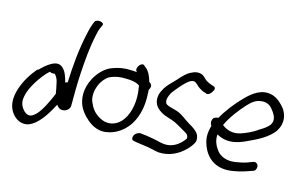

<svg xmlns="http://www.w3.org/2000/svg" viewBox="-99 -995 2085 1336"><g transform="rotate(15 943.0 -327.5)"><path d="M367 -271C362 -270 356 -268 351 -265C341 -300 330 -340 304 -362C259 -408 187 -344 149 -305C146 -303 141 -302 139 -301C102 -257 66 -202 45 -138C22 -68 28 -12 54 28C75 61 118 98 175 83C245 60 296 -24 337 -102C345 -90 359 -73 385 -75C417 -78 434 -102 433 -123C433 -196 433 -276 438 -358C444 -448 451 -547 473 -644C477 -664 481 -680 486 -690L497 -714C513 -741 451 -751 438 -727L429 -705C423 -688 416 -667 411 -642C381 -511 372 -388 367 -271ZM97 -64C95 -110 119 -163 143 -203C168 -244 201 -287 227 -309L228 -310C239 -305 250 -302 263 -306C276 -297 288 -273 292 -253L302 -206C304 -196 305 -185 308 -173C283 -112 250 -44 217 -8C192 15 175 28 147 15C124 3 99 -31 97 -64Z M512 -131C532 -92 569 -54 602 -33C631 -14 674 4 726 -8C806 -24 874 -83 905 -172C929 -235 929 -303 926 -351L925 -367C935 -380 939 -399 927 -411L914 -422C905 -457 888 -496 860 -515L853 -521C833 -545 789 -492 811 -467H812L814 -464C799 -466 783 -467 764 -467C722 -469 683 -462 645 -448C593 -432 549 -385 523 -337C480 -257 487 -181 512 -131ZM652 -386C678 -396 713 -403 747 -401H748C794 -401 826 -396 852 -378L853 -372C862 -319 867 -252 842 -181C814 -103 755 -59 684 -74C633 -89 593 -124 574 -171C566 -186 561 -200 560 -216C552 -291 600 -369 652 -386Z M1337 -108C1341 -147 1321 -170 1298 -186C1290 -193 1277 -201 1264 -208C1226 -229 1196 -261 1150 -276L1114 -286C1097 -290 1075 -298 1069 -305C1062 -320 1060 -326 1066 -351C1069 -359 1073 -370 1079 -382C1084 -391 1102 -414 1128 -444C1154 -473 1174 -490 1183 -496C1200 -506 1211 -508 1224 -503L1241 -490C1255 -474 1275 -462 1295 -453L1314 -447C1332 -436 1352 -456 1362 -476C1369 -486 1372 -505 1350 -509L1330 -516C1319 -521 1308 -525 1301 -530C1287 -539 1277 -553 1261 -564H1260C1231 -578 1202 -571 1171 -554C1150 -543 1125 -519 1095 -484C1060 -449 1035 -423 1024 -404C1013 -386 1005 -369 1001 -354C987 -293 1018 -259 1051 -239C1083 -217 1124 -212 1157 -197C1188 -182 1220 -161 1253 -143C1266 -133 1268 -127 1270 -109C1244 -69 1204 -38 1159 -31C1115 -24 1080 -41 1039 -47C1017 -50 992 -56 963 -58L946 -60C944 -60 928 -56 922 -51C902 -38 898 -16 904 -3C908 1 914 4 923 5L939 8C965 11 993 16 1017 19C1044 23 1074 32 1103 36H1104C1177 40 1241 10 1290 -39C1306 -55 1329 -81 1336 -104Z M1863 -327C1904 -392 1883 -451 1857 -486C1834 -515 1802 -544 1765 -555C1689 -576 1628 -530 1578 -479C1532 -433 1481 -370 1444 -304C1428 -303 1417 -297 1412 -294C1394 -269 1404 -248 1411 -237C1396 -183 1397 -147 1410 -107C1438 -19 1508 45 1626 29C1661 24 1695 16 1725 6L1766 -8C1776 -10 1782 -15 1786 -18C1800 -40 1794 -60 1783 -67C1777 -72 1769 -74 1759 -71H1758L1716 -55C1692 -47 1666 -42 1635 -37C1575 -28 1528 -49 1505 -79C1483 -107 1464 -142 1467 -191C1489 -179 1514 -169 1544 -167C1597 -163 1648 -184 1689 -204C1746 -230 1820 -266 1863 -325ZM1488 -264C1516 -326 1569 -394 1609 -437C1639 -469 1665 -489 1701 -493C1753 -500 1776 -473 1798 -442C1815 -418 1830 -386 1808 -352C1792 -331 1762 -311 1735 -296V-295C1701 -271 1662 -253 1620 -239C1567 -222 1520 -238 1488 -264Z"/></g></svg>

Font: Stray Cat
Style: ExBdCnObl
Weight: 800
Version: Version 1.0